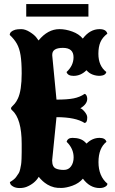

<svg xmlns="http://www.w3.org/2000/svg" viewBox="-20 -907 568 951"><path d="M77.1 24.4Q58.1 24.4 45.4 17.1Q32.7 9.8 30.8 2.4L28.8 -4.9Q52.7 -19 60.5 -31.2Q68.8 -43 73 -49.6Q77.1 -56.2 80.1 -69.8L84.5 -92.3Q85.9 -100.6 86.7 -120.8Q87.4 -141.1 87.4 -153.8V-194.8Q87.4 -319.3 39.6 -361.3Q29.3 -369.6 39.6 -379.4Q44.9 -384.3 53 -393.6Q61 -402.8 68.8 -419.4Q87.4 -459.5 87.4 -543.5Q87.4 -599.6 81.8 -633.8Q76.2 -668 63.5 -690.4Q50.8 -712.9 28.3 -733.9Q28.3 -751.5 55.7 -759.8Q65.9 -762.7 85.4 -762.7Q105 -762.7 127.7 -748.5Q150.4 -734.4 160.6 -720.7L170.9 -706.5Q216.8 -762.7 274.4 -762.7Q305.2 -762.7 338.1 -750.7Q371.1 -738.8 390.1 -715.8Q425.3 -762.7 473.1 -762.7Q505.9 -762.7 511.7 -740.2Q487.3 -721.7 477.3 -698.2Q467.3 -674.8 467.3 -640.6Q467.3 -580.6 506.8 -550.3Q503.4 -536.6 486.3 -533Q469.2 -529.3 449 -534.4Q428.7 -539.6 415.5 -551.8L408.2 -559.1Q380.4 -531.2 344.2 -531.2Q315.4 -531.2 309.6 -550.3Q344.2 -582 344.2 -623.5Q344.2 -669.9 291.5 -669.9Q238.8 -669.9 238.8 -636.2V-631.8L259.8 -413.6Q313.5 -413.6 344.5 -419.7Q375.5 -425.8 398.9 -441.9Q403.8 -441.9 408 -434.8Q412.1 -427.7 412.1 -417.5Q412.1 -391.1 377.9 -370.6Q387.2 -367.7 396 -357.4Q412.1 -339.4 412.1 -325.7Q412.1 -301.8 402.3 -298.8L398.9 -297.9Q354.5 -326.7 259.8 -326.7L238.3 -112.3Q238.3 -79.6 257.8 -71.8Q272.5 -65.4 296.4 -65.4Q319.3 -65.4 332 -83.3Q344.7 -101.1 344.7 -127.4Q344.7 -170.9 310.1 -204.6Q314.9 -224.1 338.9 -224.1Q380.4 -224.1 401.4 -203.1L408.7 -195.8Q437 -224.1 473.1 -224.1Q501.5 -224.1 507.3 -204.6Q467.8 -173.3 467.8 -104Q467.8 -34.2 512.2 2.9Q512.2 15.1 491.7 22Q482.9 24.4 473.6 24.4Q425.3 24.4 390.6 -22Q371.1 1 338.9 12.7Q308.6 23.4 285.9 23.9Q263.2 24.4 249 21Q229.5 16.1 214.8 7.1Q200.2 -2 191.9 -9.8Q179.2 -21.5 171.9 -31.2Q152.3 2 111.3 18.6Q96.2 24.4 77.1 24.4ZM109.9 -824.7V-886.7H418V-824.7Z"/></svg>

Font: Sancreek
Style: Regular
Weight: 400
Designer: Vernon Adams
Foundry: Vernon Adams
Version: Version 1.100; ttfautohint (v1.8.4.7-5d5b)